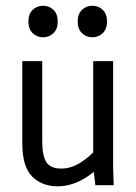

<svg xmlns="http://www.w3.org/2000/svg" viewBox="-20 -653 478 677"><path d="M58.6 -147.5V-437.5H128.9V-155.3Q128.9 -103.5 143.6 -81.1Q158.2 -58.6 196.3 -58.6Q229.5 -58.6 262.2 -78.6Q294.9 -98.6 323.2 -130.9L358.4 -100.6Q331.1 -57.6 282.7 -26.9Q234.4 3.9 182.6 3.9Q127.9 3.9 93.3 -30.8Q58.6 -65.4 58.6 -147.5ZM308.6 -62.5V-437.5H378.9V-63.5L380.9 0H316.4ZM80.1 -577.1Q80.1 -603.5 95.2 -618.2Q110.4 -632.8 131.8 -632.8Q153.3 -632.8 168.5 -618.2Q183.6 -603.5 183.6 -577.1Q183.6 -550.8 168.5 -536.1Q153.3 -521.5 131.8 -521.5Q110.4 -521.5 95.2 -536.1Q80.1 -550.8 80.1 -577.1ZM253.9 -577.1Q253.9 -603.5 269 -618.2Q284.2 -632.8 305.7 -632.8Q327.1 -632.8 342.3 -618.2Q357.4 -603.5 357.4 -577.1Q357.4 -550.8 342.3 -536.1Q327.1 -521.5 305.7 -521.5Q284.2 -521.5 269 -536.1Q253.9 -550.8 253.9 -577.1Z"/></svg>

Font: Sudo Var
Style: Regular
Weight: 400
Monospace: yes
Designer: Jens Kutilek
Foundry: Jens Kutilek
Version: Version 0.065;FEAKit 1.0